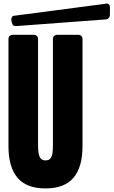

<svg xmlns="http://www.w3.org/2000/svg" viewBox="-20 -1056 641 1084"><path d="M600.6 -1015.1V-973.1Q600.6 -962.4 594 -954.8Q587.4 -947.3 576.2 -946.3L70.8 -908.7Q62.5 -907.7 56.4 -911.9Q50.3 -916 47.4 -926.8L44.9 -936Q42 -946.8 45.7 -956.3Q49.3 -965.8 57.6 -966.8L575.7 -1034.7Q576.7 -1035.2 576.7 -1035.2Q586.9 -1038.1 593.8 -1032.2Q600.6 -1026.4 600.6 -1015.1ZM27.8 -835Q27.8 -846.2 34.4 -852.8Q41 -859.4 52.2 -859.4H170.4Q181.6 -859.4 188.2 -852.8Q194.8 -846.2 194.8 -835V-236.8Q194.8 -215.3 197.3 -195.6Q199.7 -175.8 208.5 -163.1Q217.3 -150.4 236.8 -150.4Q256.8 -150.4 265.6 -162.8Q274.4 -175.3 276.6 -195.3Q278.8 -215.3 278.8 -236.8V-835Q278.8 -846.2 285.4 -852.8Q292 -859.4 303.2 -859.4H421.4Q432.6 -859.4 439.2 -852.8Q445.8 -846.2 445.8 -835V-230Q445.8 -112.8 395 -52.5Q344.2 7.8 236.8 7.8Q129.4 7.8 78.6 -52.5Q27.8 -112.8 27.8 -230Z"/></svg>

Font: Fz Anton Round
Style: Regular
Weight: 400
Designer: Vernon Adams
Foundry: Vernon Adams
Version: Version 2.0 Mod + VH boi FontZin